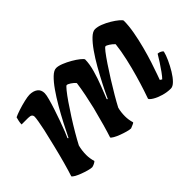

<svg xmlns="http://www.w3.org/2000/svg" viewBox="-82 -751 1003 1003"><g transform="rotate(-45 419.0 -250.0)"><path d="M142 0Q132 0 114 -5Q96 -10 77.5 -17Q59 -24 46 -31.5Q33 -39 31 -44Q41 -74 54 -121Q67 -168 79.5 -220Q92 -272 102 -315Q108 -343 112 -366.5Q116 -390 116 -399Q116 -409 109.5 -414Q103 -419 87 -419H39Q39 -431 42 -444Q45 -457 47 -464Q61 -471 87 -479.5Q113 -488 139 -494Q165 -500 178 -500Q205 -500 222.5 -487.5Q240 -475 240 -449Q240 -437 233 -411Q226 -385 215.5 -353Q205 -321 193.5 -289Q182 -257 172.5 -233Q163 -209 158 -199L162 -195Q179 -230 200 -270.5Q221 -311 244.5 -351.5Q268 -392 291.5 -425.5Q315 -459 336.5 -479.5Q358 -500 375 -500Q391 -500 413.5 -491Q436 -482 458.5 -469Q481 -456 496.5 -443.5Q512 -431 514 -425Q514 -392 502 -349.5Q490 -307 474 -266.5Q458 -226 447 -198L451 -194Q467 -229 488 -270Q509 -311 532 -351.5Q555 -392 578.5 -425.5Q602 -459 623.5 -479.5Q645 -500 662 -500Q680 -500 703 -491Q726 -482 747.5 -469Q769 -456 784 -443.5Q799 -431 800 -425Q800 -388 792 -343.5Q784 -299 772 -253.5Q760 -208 747.5 -169.5Q735 -131 725.5 -105Q716 -79 714 -73L725 -66Q735 -76 749.5 -96Q764 -116 778.5 -138.5Q793 -161 803 -178Q812 -178 822 -173Q832 -168 834 -163Q829 -142 816.5 -114.5Q804 -87 788 -60.5Q772 -34 755 -17Q738 0 723 0Q696 0 668.5 -8Q641 -16 622 -27.5Q603 -39 601 -47Q605 -58 616.5 -92.5Q628 -127 641.5 -174Q655 -221 666.5 -272Q678 -323 683 -368Q672 -380 658 -389Q644 -398 638 -398Q633 -398 617.5 -378Q602 -358 580.5 -326Q559 -294 535.5 -256.5Q512 -219 491.5 -184Q471 -149 458 -124Q451 -98 451 -67Q451 -54 453 -41Q455 -28 459 -15Q458 -12 447 -7.5Q436 -3 429 0Q419 0 401 -5Q383 -10 364.5 -17Q346 -24 333 -31.5Q320 -39 318 -44Q327 -71 339.5 -115Q352 -159 366 -214Q375 -252 383 -291.5Q391 -331 396 -368Q386 -380 372 -389Q358 -398 351 -398Q347 -398 331.5 -379Q316 -360 295 -329.5Q274 -299 251 -263Q228 -227 207.5 -192Q187 -157 173 -130Q165 -100 165 -67Q165 -42 173 -15Q168 -10 158.5 -5.5Q149 -1 142 0Z"/></g></svg>

Font: Texturina 72pt 72pt ExtraBold
Style: Italic
Weight: 800
Italic angle: -11°
Designer: Guillermo Torres Carreño
Foundry: Omnibus-Type
Version: Version 1.002; ttfautohint (v1.8.3)